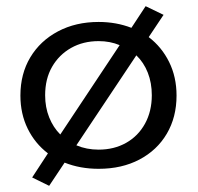

<svg xmlns="http://www.w3.org/2000/svg" viewBox="-20 -538 640 621"><path d="M139 63 84 36 135 -42Q93 -74 69.5 -122Q46 -170 46 -229Q46 -299 78 -352.5Q110 -406 167.5 -436.5Q225 -467 299 -467Q356 -467 405 -448L451 -518L509 -490L461 -418Q503 -386 527 -337.5Q551 -289 551 -229Q551 -159 519.5 -105.5Q488 -52 431 -22Q374 8 299 8Q239 8 189 -12ZM126 -230Q126 -191 139 -158.5Q152 -126 175 -103L367 -392Q336 -405 299 -405Q249 -405 210 -383Q171 -361 148.5 -322Q126 -283 126 -230ZM299 -54Q349 -54 388 -76Q427 -98 449 -138Q471 -178 471 -230Q471 -270 458 -303Q445 -336 421 -359L227 -68Q260 -54 299 -54Z"/></svg>

Font: Inconsolata Expanded
Style: Regular
Weight: 400
Width: 7
Monospace: yes
Designer: Raph Levien, Cyreal, Brenton Simpson
Foundry: Raph Levien, Cyreal, Google
Version: Version 3.000; ttfautohint (v1.8.2.53-6de2)